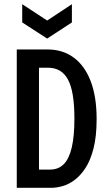

<svg xmlns="http://www.w3.org/2000/svg" viewBox="-20 -896 524 916"><path d="M119 0V-87H219Q259 -87 284.5 -113Q310 -139 322.5 -193Q335 -247 335 -330Q335 -394 327.5 -440.5Q320 -487 304.5 -516Q289 -545 265 -559Q241 -573 208 -573H119V-660H207Q279 -660 331.5 -621.5Q384 -583 412.5 -509Q441 -435 441 -328Q441 -245 426 -187Q411 -129 386.5 -92.5Q362 -56 333.5 -35.5Q305 -15 276.5 -7.5Q248 0 226 0ZM60 0V-660H166V0ZM86 -876 205 -798 323 -876V-789L205 -712L86 -789Z"/></svg>

Font: Bricolage Grotesque 24pt Condensed Medium
Style: Regular
Weight: 500
Width: 3
Designer: Mathieu Triay
Foundry: Atelier Triay
Version: Version 1.001;gftools[0.9.33.dev8+g029e19f]